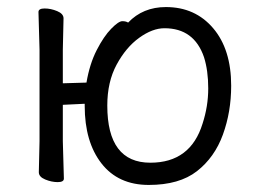

<svg xmlns="http://www.w3.org/2000/svg" viewBox="-20 -506 731 544"><path d="M284 -207Q284 -45 406 -45Q520 -45 554 -156Q570 -205 570 -255.5Q570 -306 558 -344Q530 -426 446 -426Q412 -426 374.5 -399Q337 -372 310.5 -323Q284 -274 284 -207ZM343 -442Q385 -486 450 -486Q533 -486 584 -426Q635 -366 635 -263Q635 -189 611.5 -124.5Q588 -60 538 -21Q488 18 401.5 18Q315 18 267.5 -43Q220 -104 220 -206V-212L158 -209V-106L161 0Q161 10 143.5 10Q126 10 108 2.5Q90 -5 90 -18L92 -106V-365L89 -472Q89 -482 106.5 -482Q124 -482 142 -474.5Q160 -467 160 -454L158 -365V-270L225 -272Q234 -325 254 -364Q274 -403 295 -424.5Q316 -446 326.5 -446Q337 -446 343 -442Z"/></svg>

Font: LXGW WenKai
Style: Regular
Weight: 400
Designer: LXGW / Fontworks Inc.
Foundry: LXGW / Fontworks Inc.
Version: Version 1.520; June 14, 2025